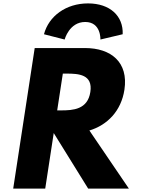

<svg xmlns="http://www.w3.org/2000/svg" viewBox="-20 -1107 834 1127"><path d="M359.4 -875C359.4 -875 386.2 -978 480.2 -978C574.2 -978 569.4 -875 569.4 -875L700.1 -906C704.5 -1013 625.8 -1087 496.8 -1087C367.8 -1087 266.5 -1013 238.1 -906ZM315.7 -459 348.8 -675H370.8C441.8 -675 526 -670 510.3 -567C494.5 -464 408.7 -459 337.7 -459ZM183.7 -825 57.5 0H245.5L295.4 -326L497.5 0H736.5L504.7 -341C610.6 -373 691.3 -456 710.3 -580C735 -742 631.7 -825 478.7 -825Z"/></svg>

Font: Sztylet
Style: BdObl
Weight: 700
Foundry: Cannot Into Space Fonts, PlusOne Fonts
Version: Version 0.12